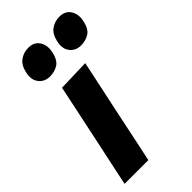

<svg xmlns="http://www.w3.org/2000/svg" viewBox="-229 -793 854 854"><g transform="rotate(-45 198.5 -365.5)"><path d="M12 0Q23.5 -53.5 34 -104Q44.5 -154 58 -216L68.5 -266Q84 -341 95.5 -393.5Q106.5 -445.5 117.5 -499L268 -503.5Q256.5 -448.5 245.2 -395.2Q234 -342 217.5 -266L207 -216Q194 -154 183.5 -103.5Q172.5 -53 161.5 0ZM311 -572Q278.5 -572 259.5 -595Q245.5 -611.5 245.5 -636.5Q245.5 -646.5 248 -658.5Q256 -697 279.2 -714Q302.5 -731 332.5 -731Q368.5 -731 385.5 -705Q397 -687 397 -664.5Q397 -654 394.5 -642.5Q386 -600.5 363 -586.2Q340 -572 311 -572ZM115.5 -572Q83 -572 64 -595Q50 -611.5 50 -636.5Q50 -646.5 52.5 -658.5Q60.5 -697 83.8 -714Q107 -731 137 -731Q173 -731 190 -705Q201.5 -687 201.5 -664.5Q201.5 -654 199 -642.5Q190.5 -600.5 167.5 -586.2Q144.5 -572 115.5 -572Z"/></g></svg>

Font: Heraclito
Style: Bold Italic
Weight: 700
Italic angle: -12°
Designer: Kostas Bartsokas (font) & Cristiano Sobral (main changes)
Foundry: Kostas Bartsokas (font) & Cristiano Sobral (main changes)
Version: Version 1.00;July 8, 2020;FontCreator 13.0.0.2655 64-bit